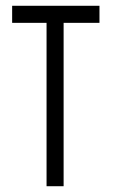

<svg xmlns="http://www.w3.org/2000/svg" viewBox="-20 -644 390 664"><path d="M141 0V-565H22V-624H324V-565H200V0Z"/></svg>

Font: Inconsolata ExtraCondensed
Style: Regular
Weight: 400
Width: 2
Monospace: yes
Designer: Raph Levien, Cyreal, Brenton Simpson
Foundry: Raph Levien, Cyreal, Google
Version: Version 3.000; ttfautohint (v1.8.2.53-6de2)